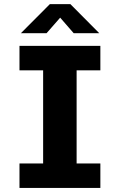

<svg xmlns="http://www.w3.org/2000/svg" viewBox="-20 -926 590 946"><path d="M76 0V-120.5H192.5V-579.5H76V-700H474.5V-579.5H357.5V-120.5H474.5V0ZM83 -762.5 225.5 -905.5H327L469 -762.5H343L276.5 -839L209.5 -762.5Z"/></svg>

Font: Trispace SemiCondensed
Style: Bold
Weight: 700
Width: 4
Designer: Tyler Finck
Foundry: Etcetera Type Company
Version: Version 1.210; ttfautohint (v1.8.3)